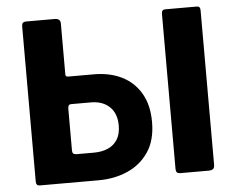

<svg xmlns="http://www.w3.org/2000/svg" viewBox="-52 -804 1066 866"><g transform="rotate(-5 481.0 -371.0)"><path d="M623 -241Q623 -159 587.5 -106Q552 -53 492.5 -26.5Q433 0 360 0H93Q77 0 77 -19V-722Q77 -732 81.5 -737Q86 -742 98 -742H226Q252 -742 252 -719V-489Q252 -478 263 -478H380Q452 -478 506.5 -451Q561 -424 592 -371Q623 -318 623 -241ZM472 -238Q472 -293 440.5 -323Q409 -353 356 -353H266Q252 -353 252 -334V-143Q252 -126 271 -126H350Q386 -126 413.5 -138Q441 -150 456.5 -175Q472 -200 472 -238ZM726 -742H870Q885 -742 885 -724V-24Q885 -11 878.5 -5.5Q872 0 858 0H732Q719 0 714.5 -5Q710 -10 710 -21V-723Q710 -742 726 -742Z"/></g></svg>

Font: Libre Franklin
Style: Bold
Weight: 700
Designer: Pablo Impallari, Rodrigo Fuenzalida, Nhung Nguyen
Foundry: Impallari Type
Version: Version 3.000